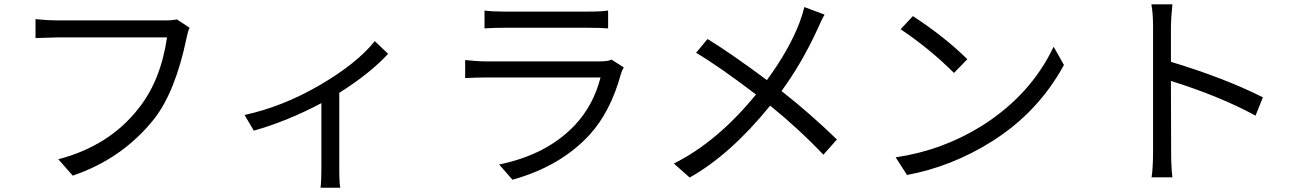

<svg xmlns="http://www.w3.org/2000/svg" viewBox="-20 -794 6040 892"><path d="M860.8 -665Q853 -649.9 846.2 -615.2Q794.9 -370.1 698.2 -244.1Q550.8 -57.1 317.9 22L251 -54.2Q488.8 -116.2 625 -292Q727.1 -420.9 755.9 -620.1H245.1Q223.1 -620.1 145 -617.2V-705.1Q201.2 -699.2 245.1 -699.2H748Q783.2 -699.2 801.8 -704.1Z M1783.2 -543.9Q1698.2 -452.1 1556.2 -362.8V-9.8Q1556.2 58.1 1561 78.1H1469.2Q1473.1 45.9 1473.1 -9.8V-314.9Q1314.9 -231 1159.2 -187L1116.2 -259.8Q1293.9 -298.8 1462.9 -397Q1637.2 -498 1721.2 -603Z M2877.9 -481Q2868.2 -463.9 2865.2 -452.1Q2816.9 -274.9 2719.2 -168Q2584 -21 2360.8 41L2298.8 -29.8Q2521 -75.2 2650.9 -212.9Q2736.8 -304.2 2770 -434.1H2238.8Q2194.8 -434.1 2141.1 -431.2V-515.1Q2196.8 -508.8 2238.8 -508.8H2766.1Q2806.2 -508.8 2820.8 -517.1ZM2231 -745.1Q2264.2 -740.2 2320.8 -740.2H2713.9Q2774.9 -740.2 2805.2 -745.1V-662.1Q2769 -665 2712.9 -665H2320.8Q2272 -665 2231 -662.1Z M3811 -726.1Q3797.9 -705.1 3777.8 -658.2Q3705.1 -500 3610.8 -371.1Q3742.2 -268.1 3868.2 -146L3805.2 -75.2Q3691.9 -194.8 3558.1 -303.2Q3373 -75.2 3184.1 30.8L3110.8 -34.2Q3314 -136.2 3492.2 -355Q3315.9 -488.8 3213.9 -548.8L3267.1 -612.8Q3375 -546.9 3543 -421.9Q3647 -564 3694.8 -689.9Q3711.9 -737.8 3716.8 -761.2Z M4221.2 -719.2Q4367.2 -624 4474.1 -519L4412.1 -455.1Q4298.8 -567.9 4164.1 -658.2ZM4141.1 -63Q4357.9 -95.2 4541 -209Q4769 -353 4875 -577.1L4922.9 -492.2Q4803.2 -272 4586.9 -136.2Q4401.9 -20 4193.8 19Z M5813 -256.8Q5648.9 -346.2 5419.9 -418L5420.9 -87.9Q5420.9 -20 5426.8 29.8H5330.1Q5336.9 -15.1 5336.9 -87.9V-669.9Q5336.9 -732.9 5329.1 -773.9H5426.8Q5419.9 -702.1 5419.9 -669.9V-506.8Q5669.9 -431.2 5847.2 -341.8Z"/></svg>

Font: Black Ops One [rus by aLiNcE]
Style: Regular
Weight: 400
Designer: James Grieshaber
Foundry: James Grieshaber
Version: Version 1.002;May 25, 2024;FontCreator 13.0.0.2680 64-bit